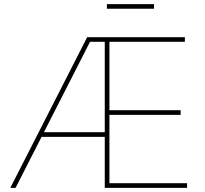

<svg xmlns="http://www.w3.org/2000/svg" viewBox="-20 -907 992 927"><path d="M29.8 0 400.9 -727.5H872.6V-705.1H508.3V-375H852.1V-352.5H508.3V-22.5H883.3V0H485.8V-705.1H414.6L55.2 0ZM171.4 -246.1V-268.6H497.6V-246.1ZM723.6 -887.2V-864.7H496.1V-887.2Z"/></svg>

Font: Inter 16pt Thin
Style: Regular
Weight: 250
Version: Version 4.001;git-66647c0bb